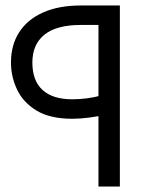

<svg xmlns="http://www.w3.org/2000/svg" viewBox="-20 -680 559 700"><path d="M339 0V-640L398 -589H274Q186 -589 142 -553.5Q98 -518 98 -452Q98 -386 135 -352Q172 -318 244 -318Q270 -318 297 -321.5Q324 -325 349 -332L369 -263Q341 -256 307 -251.5Q273 -247 244 -247Q162 -247 113 -277Q64 -307 42 -354Q20 -401 20 -452Q20 -516 50 -562.5Q80 -609 137 -634.5Q194 -660 274 -660H417V0Z"/></svg>

Font: Cairo Play
Style: Regular
Weight: 400
Designer: Mohamed Gaber, Accademia di Belle Arti di Urbino
Foundry: Kief Type Foundry, Accademia di Belle Arti di Urbino
Version: Version 3.119